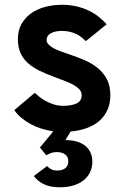

<svg xmlns="http://www.w3.org/2000/svg" viewBox="-20 -543 534 807"><path d="M231.9 244.1Q189.5 244.1 163.3 230.7Q137.2 217.3 122.1 196.8L178.2 154.8Q184.1 162.6 194.6 168.2Q205.1 173.8 219.2 173.8Q242.7 173.8 254.9 163.6Q267.1 153.3 267.1 134.8Q267.1 116.7 254.2 106.4Q241.2 96.2 217.8 96.2Q195.3 96.2 174.8 109.9L147.9 77.1L204.1 8.8Q178.7 5.4 154.5 -2.2Q130.4 -9.8 109.1 -21.2Q87.9 -32.7 70.1 -47.6Q52.2 -62.5 40 -80.1L126 -152.8Q134.3 -145 146.2 -135.5Q158.2 -126 173.6 -117.7Q189 -109.4 207.3 -103.8Q225.6 -98.1 246.1 -98.1Q279.8 -98.1 301.5 -108.2Q323.2 -118.2 323.2 -143.1Q323.2 -155.3 315.7 -165Q308.1 -174.8 293.9 -183.3Q279.8 -191.9 259.3 -200.2Q238.8 -208.5 212.9 -217.8Q176.8 -231 147.5 -245.1Q118.2 -259.3 97.7 -277.6Q77.1 -295.9 66.2 -320.3Q55.2 -344.7 55.2 -378.9Q55.2 -414.1 69.8 -440.9Q84.5 -467.8 109.6 -486.1Q134.8 -504.4 168.7 -513.7Q202.6 -522.9 241.2 -522.9Q273.9 -522.9 302.2 -516.1Q330.6 -509.3 353.8 -498Q377 -486.8 395.5 -471.9Q414.1 -457 428.2 -440.9L340.8 -370.1Q333.5 -377.4 324 -385.3Q314.5 -393.1 302.2 -399.2Q290 -405.3 274.7 -409.2Q259.3 -413.1 241.2 -413.1Q211.9 -413.1 193.8 -403.3Q175.8 -393.6 175.8 -375Q175.8 -364.7 184.1 -356Q192.4 -347.2 206.3 -339.8Q220.2 -332.5 238.3 -325.9Q256.3 -319.3 275.9 -313Q308.6 -302.2 339.1 -288.6Q369.6 -274.9 392.8 -255.4Q416 -235.8 429.9 -208.5Q443.8 -181.2 443.8 -143.1Q443.8 -108.9 432.1 -82Q420.4 -55.2 398.7 -35.9Q377 -16.6 345.9 -5.1Q314.9 6.3 276.9 9.8L254.9 45.9Q284.2 45.9 305.4 52.7Q326.7 59.6 340.6 71.8Q354.5 84 361.3 100.6Q368.2 117.2 368.2 136.2Q368.2 159.7 359.1 179.4Q350.1 199.2 332.8 213.6Q315.4 228 290 236.1Q264.6 244.1 231.9 244.1Z"/></svg>

Font: Overpass
Style: Bold
Weight: 700
Designer: Delve Withrington
Foundry: Delve Fonts
Version: Version 1.001